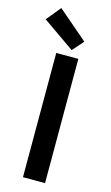

<svg xmlns="http://www.w3.org/2000/svg" viewBox="-146 -929 562 976"><g transform="rotate(15 134.5 -440.5)"><path d="M154.8 -688 -13.2 -805.2 48.8 -880.9 206.1 -746.1ZM83 0V-653.8H199.2V0Z"/></g></svg>

Font: SourceSansPro-Semibold
Style: Regular
Weight: 600
Designer: Paul D. Hunt
Foundry: Adobe Systems Incorporated
Version: Version 2.020;PS 2.0;hotconv 1.0.86;makeotf.lib2.5.63406